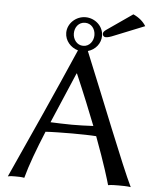

<svg xmlns="http://www.w3.org/2000/svg" viewBox="-57 -878 743 929"><g transform="rotate(5 314.5 -414.0)"><path d="M237 -714C237 -676 265 -644 301 -634C208 -420 113 -210 16 3C28 0 40 0 51 0C62 0 84 0 96 3C112 -58 143 -141 179 -228C204 -230 274 -231 308 -231C346 -231 401 -230 425 -228C474 -97 497 -19 503 3C520 0 536 0 553 0C570 0 596 0 613 3C565 -95 440 -415 349 -635C385 -645 411 -677 411 -714C411 -761 370 -797 324 -797C278 -797 237 -760 237 -714ZM407 -276C374 -274 333 -273 303 -273C274 -273 221 -275 199 -276L304 -522H306C347 -427 380 -345 407 -276ZM553 -831 429 -745C416 -736 414 -731 414 -724C414 -716 420 -709 429 -709C438 -709 450 -712 471 -721L615 -779C602 -800 582 -818 553 -831ZM324 -770C354 -770 374 -745 374 -714C374 -686 355 -658 324 -658C293 -658 274 -686 274 -714C274 -744 293 -770 324 -770Z"/></g></svg>

Font: Libertinus Sans
Style: Regular
Weight: 400
Designer: Philipp H. Poll, Khaled Hosny
Foundry: Caleb Maclennan
Version: Version 7.050;RELEASE